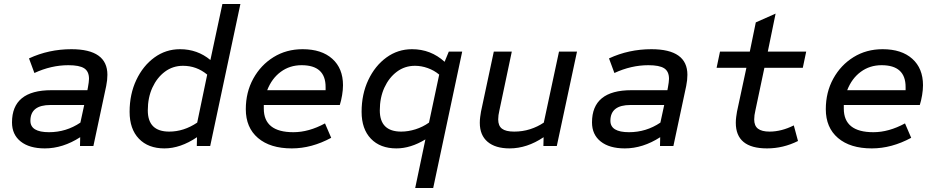

<svg xmlns="http://www.w3.org/2000/svg" viewBox="-20 -730 4680 960"><path d="M204 12Q127 12 83.5 -22.5Q40 -57 40 -118Q40 -279 237 -279H417L420 -295Q422 -307 423.5 -317.5Q425 -328 425 -336Q425 -373 401 -388.5Q377 -404 322 -404Q236 -404 152 -365L125 -438Q224 -484 337 -484Q517 -484 517 -356Q517 -343 515.5 -329Q514 -315 511 -300L447 0H380L381 -44Q294 12 204 12ZM225 -69Q311 -69 382 -117L401 -205H232Q132 -205 132 -126Q132 -69 225 -69Z M802 12Q721 12 674.5 -36.5Q628 -85 628 -171Q628 -259 661.5 -330Q695 -401 752 -442.5Q809 -484 880 -484Q967 -484 1032 -430L1092 -710H1182L1031 0H964L965 -44Q882 12 802 12ZM826 -72Q899 -72 966 -117L1016 -357Q963 -401 895 -401Q844 -401 804.5 -371.5Q765 -342 742 -292Q719 -242 719 -178Q719 -72 826 -72Z M1439 12Q1331 12 1270 -40Q1209 -92 1209 -184Q1209 -269 1246.5 -337Q1284 -405 1348 -444.5Q1412 -484 1493 -484Q1588 -484 1641.5 -436Q1695 -388 1695 -304Q1695 -281 1690.5 -254Q1686 -227 1679 -205H1299V-187Q1299 -69 1447 -69Q1524 -69 1605 -113L1636 -41Q1538 12 1439 12ZM1316 -279H1608V-295Q1608 -404 1488 -404Q1429 -404 1384 -371Q1339 -338 1316 -279Z M2056 210 2107 -33Q2033 12 1962 12Q1881 12 1834.5 -36.5Q1788 -85 1788 -171Q1788 -259 1821.5 -330Q1855 -401 1912 -442.5Q1969 -484 2040 -484Q2134 -484 2203 -421L2224 -472H2291L2146 210ZM1986 -72Q2021 -72 2057.5 -83.5Q2094 -95 2125 -117L2176 -357Q2151 -378 2119 -389.5Q2087 -401 2055 -401Q2004 -401 1964.5 -371.5Q1925 -342 1902 -292Q1879 -242 1879 -178Q1879 -72 1986 -72Z M2528 12Q2457 12 2418 -21Q2379 -54 2379 -116Q2379 -131 2381 -145.5Q2383 -160 2385 -172L2449 -472H2539L2477 -178Q2474 -166 2472.5 -154.5Q2471 -143 2471 -133Q2471 -101 2490 -86.5Q2509 -72 2551 -72Q2593 -72 2630.5 -84Q2668 -96 2699 -117L2775 -472H2865L2764 0H2697L2698 -44Q2615 12 2528 12Z M3104 12Q3027 12 2983.5 -22.5Q2940 -57 2940 -118Q2940 -279 3137 -279H3317L3320 -295Q3322 -307 3323.5 -317.5Q3325 -328 3325 -336Q3325 -373 3301 -388.5Q3277 -404 3222 -404Q3136 -404 3052 -365L3025 -438Q3124 -484 3237 -484Q3417 -484 3417 -356Q3417 -343 3415.5 -329Q3414 -315 3411 -300L3347 0H3280L3281 -44Q3194 12 3104 12ZM3125 -69Q3211 -69 3282 -117L3301 -205H3132Q3032 -205 3032 -126Q3032 -69 3125 -69Z M3815 12Q3659 12 3659 -116Q3659 -131 3661 -145.5Q3663 -160 3665 -172L3712 -391H3563L3580 -472H3729L3759 -618L3858 -662L3819 -472H4011L3994 -391H3802L3757 -178Q3754 -166 3752.5 -154.5Q3751 -143 3751 -133Q3751 -101 3770 -86.5Q3789 -72 3828 -72Q3887 -72 3949 -103L3970 -25Q3896 12 3815 12Z M4339 12Q4231 12 4170 -40Q4109 -92 4109 -184Q4109 -269 4146.5 -337Q4184 -405 4248 -444.5Q4312 -484 4393 -484Q4488 -484 4541.5 -436Q4595 -388 4595 -304Q4595 -281 4590.5 -254Q4586 -227 4579 -205H4199V-187Q4199 -69 4347 -69Q4424 -69 4505 -113L4536 -41Q4438 12 4339 12ZM4216 -279H4508V-295Q4508 -404 4388 -404Q4329 -404 4284 -371Q4239 -338 4216 -279Z"/></svg>

Font: Sometype Mono Medium
Style: Italic
Weight: 500
Italic angle: -12°
Monospace: yes
Designer: Ryoichi Tsunekawa
Foundry: Dharma Type
Version: Version 1.000; ttfautohint (v1.8.3)